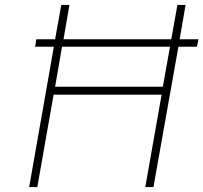

<svg xmlns="http://www.w3.org/2000/svg" viewBox="-20 -757 823 777"><path d="M98 0 198 -568H122L127 -598H203L228 -737H261L237 -598H673L698 -737H731L707 -598H783L777 -568H702L601 0H568L634 -374H197L131 0ZM203 -406H639L668 -568H231Z"/></svg>

Font: Tomorrow ExtraLight
Style: Italic
Weight: 275
Italic angle: -10°
Designer: Tony de Marco, Monica Rizzolli
Foundry: Just in Type
Version: Version 2.002